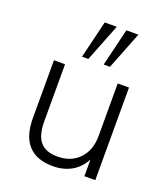

<svg xmlns="http://www.w3.org/2000/svg" viewBox="-141 -870 852 976"><g transform="rotate(20 284.5 -381.5)"><path d="M486 -501V0H427V-91Q403 -43 359 -18Q315 7 258 7Q170 7 125 -42Q80 -91 80 -187V-501H140V-191Q140 -117 170 -82Q200 -47 263 -47Q337 -47 381 -93.5Q425 -140 425 -217V-501ZM208 -567 257 -770H322L242 -567ZM325 -567 374 -770H439L359 -567Z"/></g></svg>

Font: Muli Light
Style: Regular
Weight: 300
Designer: Vernon Adams
Foundry: Vernon Adams
Version: Version 2.100